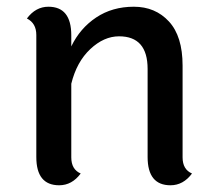

<svg xmlns="http://www.w3.org/2000/svg" viewBox="-20 -542 646 571"><path d="M523 -347V-74Q523 -38 551 -26Q525 9 487 9Q419 9 419 -75V-337Q419 -434 334 -434Q289 -434 248.5 -396Q208 -358 192 -293V-74Q192 -38 220 -26Q194 9 156 9Q88 9 88 -75V-438Q88 -473 60 -487Q86 -522 124 -522Q192 -522 192 -437V-404Q218 -458 266 -490Q314 -522 378 -522Q442 -522 482.5 -478Q523 -434 523 -347Z"/></svg>

Font: Laila Medium
Style: Regular
Weight: 500
Designer: Hitesh Malaviya
Foundry: Indian Type Foundry
Version: Version 1.302;PS 1.0;hotconv 1.0.78;makeotf.lib2.5.61930; tt